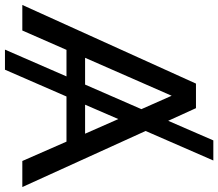

<svg xmlns="http://www.w3.org/2000/svg" viewBox="-74 -737 880 774"><g transform="rotate(90 366.0 -350.0)"><path d="M-1 0 316 -700H415L466 -588L545 -770H626L507 -497L733 0H628L550 -178H368L260 70H179L287 -178H180L102 0ZM320 -253 419 -480 365 -602 212 -253ZM459 -387 401 -253H518Z"/></g></svg>

Font: Montserrat Medium
Style: Regular
Weight: 500
Designer: Julieta Ulanovsky
Foundry: Julieta Ulanovsky
Version: Version 9.000; ttfautohint (v1.8.4.7-5d5b)